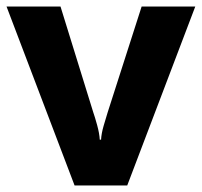

<svg xmlns="http://www.w3.org/2000/svg" viewBox="-20 -567 617 587"><path d="M208 0 0 -547H165L265 -224Q270 -210 277 -184.5Q284 -159 285 -140H289Q290 -159 297 -183Q304 -207 309 -223L413 -547H577L369 0Z"/></svg>

Font: Noto Sans Oriya
Style: Bold
Weight: 700
Designer: Amélie Bonet and Sol Matas
Foundry: Google LLC
Version: Version 2.006; ttfautohint (v1.8.4.7-5d5b)